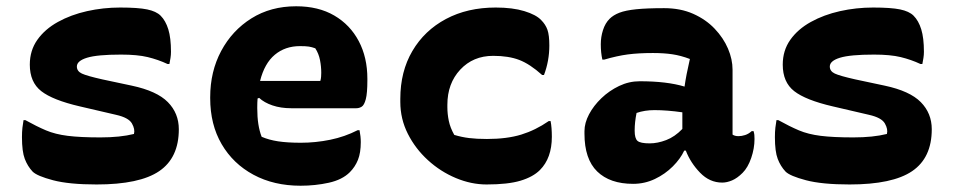

<svg xmlns="http://www.w3.org/2000/svg" viewBox="-20 -576 3040 612"><path d="M300 -138Q363 -138 407 -149Q411 -164 400.5 -182.5Q390 -201 350 -210L234 -237Q148 -257 111.5 -285.5Q75 -314 75 -370Q75 -415 99 -449Q123 -483 164.5 -506Q206 -529 257.5 -540.5Q309 -552 363 -552Q420 -552 449 -546Q478 -540 492 -526Q508 -510 516.5 -482.5Q525 -455 525 -411Q525 -401 523.5 -391.5Q522 -382 520 -372H514Q484 -386 451 -394Q418 -402 366 -402Q290 -402 257.5 -392Q225 -382 225 -364Q225 -349 241 -341.5Q257 -334 306 -323L400 -303Q480 -286 515 -250.5Q550 -215 550 -164Q550 -73 487.5 -30.5Q425 12 288 12Q200 12 149 -1.5Q98 -15 84 -29Q68 -46 59 -69.5Q50 -93 50 -139Q50 -156 51.5 -169Q53 -182 55 -193H61Q97 -173 126.5 -160.5Q156 -148 196 -143Q236 -138 300 -138Z M924 -556Q995 -556 1045.5 -526.5Q1096 -497 1123.5 -445Q1151 -393 1151 -325V-320Q1151 -279 1146 -260Q1141 -241 1133 -236Q1125 -231 1116 -231H908Q875 -231 848.5 -240Q822 -249 806 -264L801 -262Q800 -249 800 -234V-231Q800 -203 803.5 -180.5Q807 -158 814 -140Q837 -130 866.5 -125.5Q896 -121 939 -121Q986 -121 1032.5 -130.5Q1079 -140 1120 -161H1126Q1128 -151 1129 -141.5Q1130 -132 1130 -123Q1130 -89 1121 -66.5Q1112 -44 1095 -27Q1071 -3 1028 6.5Q985 16 938 16Q853 16 788 -19Q723 -54 686.5 -116.5Q650 -179 650 -263V-266Q650 -348 685 -413.5Q720 -479 781.5 -517.5Q843 -556 924 -556ZM936 -429Q889 -429 856 -401.5Q823 -374 809 -318H1001Q1003 -324 1003.5 -331.5Q1004 -339 1004 -344Q1004 -364 1000 -384.5Q996 -405 985 -422Q974 -426 964.5 -427.5Q955 -429 936 -429Z M1560 -552Q1614 -552 1651.5 -540.5Q1689 -529 1705 -512Q1719 -498 1725 -481Q1731 -464 1731 -431Q1731 -382 1714 -337H1708Q1669 -372 1635 -385Q1601 -398 1552 -398Q1488 -398 1447 -354Q1406 -310 1406 -242V-234Q1406 -213 1410.5 -191Q1415 -169 1428 -146Q1451 -139 1475 -136Q1499 -133 1532 -133Q1596 -133 1641.5 -147Q1687 -161 1729 -190H1735Q1739 -170 1739 -140Q1739 -72 1701 -34Q1679 -12 1639 0Q1599 12 1531 12Q1482 12 1433 -8.5Q1384 -29 1344 -65.5Q1304 -102 1280 -149.5Q1256 -197 1256 -251V-261Q1256 -348 1294.5 -413.5Q1333 -479 1401.5 -515.5Q1470 -552 1560 -552Z M2315 -354V-147Q2322 -142 2334 -142Q2344 -142 2355 -145.5Q2366 -149 2376 -158H2382Q2384 -151 2384.5 -146Q2385 -141 2385 -133Q2385 -103 2374.5 -72.5Q2364 -42 2347 -25Q2330 -8 2313.5 -1Q2297 6 2282 6Q2242 6 2211.5 -25.5Q2181 -57 2166 -96H2161Q2149 -70 2124.5 -45.5Q2100 -21 2067.5 -5.5Q2035 10 1998 10Q1924 10 1883.5 -29.5Q1843 -69 1843 -150V-158Q1843 -184 1857.5 -211.5Q1872 -239 1897 -263Q1922 -287 1953.5 -302Q1985 -317 2019 -317Q2106 -317 2162 -300Q2167 -336 2179 -388Q2150 -399 2123 -403Q2096 -407 2061 -407Q2015 -407 1981 -402.5Q1947 -398 1906 -386H1900Q1895 -408 1895 -435Q1895 -458 1902 -480Q1909 -502 1923 -516Q1935 -528 1954.5 -535.5Q1974 -543 2008 -546.5Q2042 -550 2097 -550Q2149 -550 2189.5 -532Q2230 -514 2258 -484.5Q2286 -455 2300.5 -421Q2315 -387 2315 -354ZM2003 -159Q2003 -135 2012 -127Q2021 -119 2051 -119Q2076 -119 2103.5 -129.5Q2131 -140 2155 -165V-218Q2106 -225 2066 -225Q2035 -225 2009 -216Q2003 -186 2003 -161Z M2700 -138Q2763 -138 2807 -149Q2811 -164 2800.5 -182.5Q2790 -201 2750 -210L2634 -237Q2548 -257 2511.5 -285.5Q2475 -314 2475 -370Q2475 -415 2499 -449Q2523 -483 2564.5 -506Q2606 -529 2657.5 -540.5Q2709 -552 2763 -552Q2820 -552 2849 -546Q2878 -540 2892 -526Q2908 -510 2916.5 -482.5Q2925 -455 2925 -411Q2925 -401 2923.5 -391.5Q2922 -382 2920 -372H2914Q2884 -386 2851 -394Q2818 -402 2766 -402Q2690 -402 2657.5 -392Q2625 -382 2625 -364Q2625 -349 2641 -341.5Q2657 -334 2706 -323L2800 -303Q2880 -286 2915 -250.5Q2950 -215 2950 -164Q2950 -73 2887.5 -30.5Q2825 12 2688 12Q2600 12 2549 -1.5Q2498 -15 2484 -29Q2468 -46 2459 -69.5Q2450 -93 2450 -139Q2450 -156 2451.5 -169Q2453 -182 2455 -193H2461Q2497 -173 2526.5 -160.5Q2556 -148 2596 -143Q2636 -138 2700 -138Z"/></svg>

Font: Recursive Mn Csl St XBd
Style: Regular
Weight: 800
Monospace: yes
Version: Version 1.079;hotconv 1.0.112;makeotfexe 2.5.65598; ttfautoh